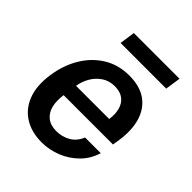

<svg xmlns="http://www.w3.org/2000/svg" viewBox="-195 -812 943 943"><g transform="rotate(45 277.0 -340.0)"><path d="M249 10Q177 10 127 -21.8Q77 -53.5 55 -112.5Q33 -171.5 45 -253Q56.5 -332.5 93.5 -394.2Q130.5 -456 188.5 -491.5Q246.5 -527 321 -527Q395 -527 440.5 -494.5Q486 -462 503.5 -403.8Q521 -345.5 509.5 -267.5L503.5 -230.5H161Q154.5 -186.5 163 -152.5Q171.5 -118.5 196 -99.2Q220.5 -80 260 -80Q301 -80 333.8 -99.2Q366.5 -118.5 382.5 -158H491.5Q475 -104 437 -66.5Q399 -29 349.5 -9.5Q300 10 249 10ZM171.5 -306H402Q407.5 -343.5 399.5 -373.8Q391.5 -404 368.8 -421.8Q346 -439.5 307.5 -439.5Q269.5 -439.5 240.5 -420Q211.5 -400.5 194 -369.8Q176.5 -339 171.5 -306ZM177.5 -609.5 189 -690H506.5L494.5 -609.5Z"/></g></svg>

Font: Public Sans Thin SemiBold
Style: Italic
Weight: 600
Italic angle: -8°
Version: Version 2.001